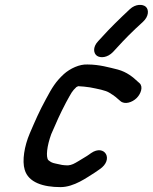

<svg xmlns="http://www.w3.org/2000/svg" viewBox="-20 -754 626 786"><path d="M443.1 -541.7 482.9 -584.7C498.6 -601.2 514.8 -617.5 535 -636.7L565.1 -664.5C589.9 -687.4 589.8 -714.2 577.2 -726C564.9 -737.5 535.1 -738.7 511.3 -716.2L480.4 -687C458.7 -666.2 440.2 -647.6 421.7 -628.5L381.7 -585.3C358.1 -560.3 363.2 -534.9 377.1 -525.4C390.8 -516.1 419.5 -516.7 443.1 -541.7ZM550.9 -413.8 544.3 -419.6C524.8 -438 499.8 -459 462.3 -469.3C427.1 -477.8 387.4 -489.8 339.1 -490C305.7 -492 266.9 -473.5 241.5 -450.8C208 -419.8 193.4 -395.6 168.5 -349.2C139 -295 125.2 -261.9 102.1 -208.5C79.5 -155.8 69.9 -95.6 81.1 -59.2C96.2 -7 156.8 12 227.6 12C283.5 12 336.4 -27.8 368.2 -47.5C368.6 -47.8 369.4 -48.3 370 -48.7L387.9 -61.1C447.8 -101.2 408.3 -165.4 353.1 -127.4L336.7 -116L301.7 -94.7C283.8 -84 274.5 -78.6 258.5 -77C249.6 -77.1 241.7 -77.6 234.3 -78.7L207.2 -84.5C193.7 -87.4 188.7 -89.6 177.8 -98.5C167.1 -111.1 171.9 -156.2 189.9 -205.2C211.8 -255.5 224.2 -284.7 250.5 -334.8C273.2 -375.9 274.5 -380.2 292.8 -397.6C293.7 -398.2 297.2 -400.1 300 -401.1C300.5 -401.1 301.6 -401 302.3 -401C313.2 -401 333.6 -398.4 348.6 -396.3C378.6 -390.3 412.6 -384.6 428.7 -373.8C450.1 -360.7 456.9 -354.4 472.8 -340.3C490.3 -324.8 521 -334.4 539.5 -352.7C556.3 -369.4 567.5 -399.1 550.9 -413.8Z"/></svg>

Font: Just Breathe
Style: BdObl7
Weight: 400
Foundry: Cannot Into Space Fonts
Version: Version 0.72